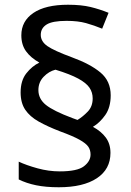

<svg xmlns="http://www.w3.org/2000/svg" viewBox="-20 -785 553 810"><path d="M67 -395Q67 -445 91 -475.5Q115 -506 146 -521Q110 -541 90 -568.5Q70 -596 70 -636Q70 -696 121 -730.5Q172 -765 267 -765Q323 -765 362 -755.5Q401 -746 438 -731L411 -664Q377 -678 343 -687.5Q309 -697 261 -697Q201 -697 176.5 -681.5Q152 -666 152 -638Q152 -610 180 -590.5Q208 -571 284 -543Q361 -515 404 -479Q447 -443 447 -383Q447 -332 424 -299.5Q401 -267 372 -250Q407 -231 426.5 -204.5Q446 -178 446 -140Q446 -71 388.5 -33Q331 5 228 5Q173 5 132 -3.5Q91 -12 59 -28V-103Q91 -88 138 -75Q185 -62 232 -62Q306 -62 334 -83.5Q362 -105 362 -133Q362 -152 352.5 -166Q343 -180 315.5 -195.5Q288 -211 233 -231Q181 -251 143.5 -272Q106 -293 86.5 -322Q67 -351 67 -395ZM142 -405Q142 -368 173.5 -342.5Q205 -317 285 -287L307 -279Q330 -293 350.5 -314.5Q371 -336 371 -370Q371 -395 357.5 -415Q344 -435 310 -453.5Q276 -472 214 -491Q186 -484 164 -461Q142 -438 142 -405Z"/></svg>

Font: Noto Sans IKEA
Style: Regular
Weight: 400
Designer: Monotype Design Team
Foundry: Monotype Imaging Inc.
Version: Version 2.001